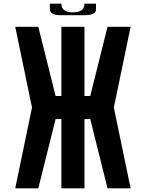

<svg xmlns="http://www.w3.org/2000/svg" viewBox="-20 -1020 790 1040"><path d="M312.5 -937.5Q250 -937.5 250 -968.8V-1000H312.5Q312.5 -953.1 375 -953.1Q437.5 -953.1 437.5 -1000H500V-968.8Q500 -937.5 437.5 -937.5ZM312.5 0V-375H281.2L187.5 0H62.5L153.3 -437.5L62.5 -875H187.5L281.2 -500H312.5V-875H437.5V-500H468.8L562.5 -875H687.5L596.7 -437.5L687.5 0H562.5L468.8 -375H437.5V0Z"/></svg>

Font: Oldtimer
Style: Regular
Weight: 400
Designer: GGBotNet
Foundry: GGBotNet
Version: 1.00